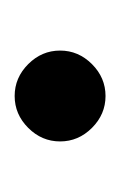

<svg xmlns="http://www.w3.org/2000/svg" viewBox="29 -178 164 262"><g transform="rotate(-90 111.0 -47.0)"><path d="M111 -109Q136 -109 154.5 -90.5Q173 -72 173 -47Q173 -22 154.5 -3.5Q136 15 111 15Q86 15 67.5 -3.5Q49 -22 49 -47Q49 -72 67.5 -90.5Q86 -109 111 -109Z"/></g></svg>

Font: Podkova
Style: Regular
Weight: 400
Designer: Ilya Yudin
Foundry: Cyreal (www.cyreal.org)
Version: Version 2.103